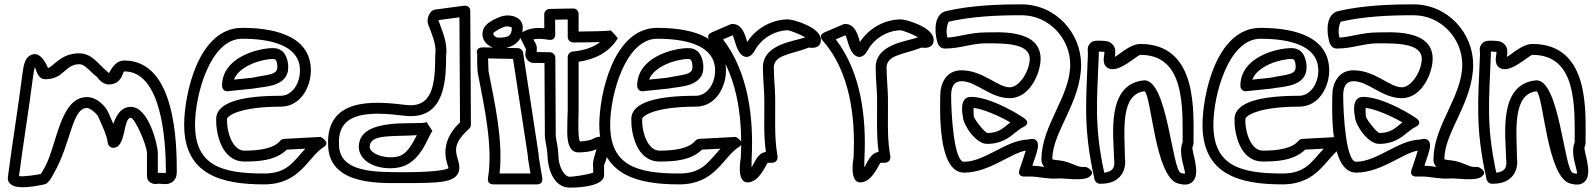

<svg xmlns="http://www.w3.org/2000/svg" viewBox="-20 -822 7331 882"><path d="M184.4 -51.3C176.4 -37.1 172.5 -29.2 167.3 -22.8C146.2 -18.4 91.1 -9.6 67.2 -12.9C86.3 -159.6 113.6 -326.6 131.9 -470.9C134.4 -490.3 137.4 -504.4 140.2 -513.5C145.5 -505.8 151.6 -458 188.1 -458C273.8 -458 278.1 -527 344.2 -527C370 -527.2 387.6 -498.6 424.6 -469.4C427.9 -466.8 447.8 -434 479.1 -434C541.3 -434 542.8 -494 551.1 -494C721.6 -494 742.1 -180.9 742.1 -33C742.1 -30.7 742 -28.9 741.9 -27.6C735.2 -27.1 724.6 -28 710.1 -28C708.3 -28 706 -27.9 705.1 -27.8V-117C705.1 -156.1 663.1 -331 581.1 -331C531.5 -331 511 -283.1 500.7 -252.5C492.4 -271.8 485.2 -287 478.2 -303.7C465.1 -334.9 424.8 -376 380.1 -376C253.7 -376 242.4 -153.1 184.4 -51.3ZM227.9 -26.7C307.8 -166.9 310.1 -326 380.1 -326C393.3 -326 425.4 -300.3 432.1 -284.3C449.9 -241.9 470.1 -204.4 475.3 -164.7C476.7 -154.2 486.9 -143 500.1 -143C561.3 -143 543.6 -280.1 581.1 -281C598.9 -279.7 655.1 -157.2 655.1 -117V-12C655.1 14.5 681.5 23.3 692.5 23.2C701.3 23.2 707.6 22 710.1 22C727 22 754 30.4 776.3 10.3C789.1 -1.2 792.1 -17.5 792.1 -33C792.1 -159.7 787.7 -544 551.1 -544C505.2 -544 486.6 -492.9 480.5 -486.1C474.7 -490.8 464.1 -501.9 455.6 -508.6C433.9 -525.8 401.4 -577.5 344 -577C258.5 -577 226.1 -516.6 200.5 -509.5C196.7 -516.6 168.1 -594.5 119.3 -568C93.9 -554.1 88.1 -522.8 82.3 -477.1C63.8 -331.1 35.5 -158.7 16.3 -9.2C11.8 25.9 47.7 35.1 62.2 36.9C110.1 43 184.9 24.6 185.7 24.4C190.1 23.4 194.1 21.2 197.4 18.1C213.5 2.7 219.9 -12.6 227.9 -26.7Z M1027.6 -403.1 1143.6 -415.1C1144.4 -415.2 1145.6 -415.4 1146.2 -415.5C1192.2 -425.3 1306.8 -421.1 1304 -516.7C1303.1 -546.8 1291.4 -601 1235 -601C1164.8 -601 1000 -559 1000 -428C1000 -417.5 1006.6 -401 1027.6 -403.1ZM1054.8 -456.2C1077 -517.1 1178.6 -551 1235 -551C1246.7 -551 1253.2 -543.7 1254 -515.3C1255.1 -477.4 1213.6 -480.5 1137.1 -464.7ZM1269 -382C1095 -382 975.3 -353.9 973 -276.7C971.2 -215.4 994.7 -80 1103 -80C1164 -80 1245.8 -83.3 1297.5 -134.6L1382.8 -139.1C1326.5 -78.6 1299.5 -25 1193 -25C1001.6 -25 876 -59.4 876 -249C876 -388.2 946.9 -644 1092 -644C1215.2 -644 1358 -618 1358 -498C1358 -438.6 1322.2 -382 1269 -382ZM1269 -332C1362.9 -332 1408 -425.1 1408 -498C1408 -672.7 1206.8 -694 1092 -694C888.4 -694 826 -383.1 826 -249C826 -17.9 999.6 25 1193 25C1359.2 25 1392.1 -98.3 1467.6 -147C1501 -168.6 1452.7 -193 1452.7 -193L1284.7 -184C1278.6 -183.6 1271.3 -180.4 1266.8 -175C1236.1 -138.2 1167.1 -130 1103 -130C1049.4 -130 1021.1 -212.5 1023 -275.3C1023.4 -289.1 1080 -332 1269 -332Z M1828.8 -57.1C1919.9 -85.7 1951.4 -209.3 1966.5 -218.8C1967.4 -219.3 1939.3 -260.7 1940.1 -261.2C1911.4 -243.4 1628.3 -292.4 1628.3 -147C1628.3 -139.6 1629.4 -132.4 1631.5 -125.6C1653.3 -55 1761.4 -36.1 1828.8 -57.1ZM1813.8 -104.9C1758.4 -87.6 1678.3 -113.8 1678.3 -147C1678.3 -207.8 1781 -193.4 1895 -201.1C1873 -159 1850 -116.2 1813.8 -104.9ZM2090.5 -742.5 2093.2 -260C1983.7 -156.7 2041.5 -59.3 2040.2 -49.5C2034.5 -44 1986 -31 1842.3 -31C1703.6 -31 1537.3 -27.8 1537.3 -159C1537.3 -159.4 1537.3 -159.9 1537.3 -160.2C1529.7 -318.4 1695.2 -307.2 1839.4 -290.2C1848.7 -289.1 1857.7 -288.5 1866.4 -288.5C2022.8 -287.9 2029.2 -454.4 2029.3 -565.3C2037.3 -629.2 2009.4 -682.7 1994.4 -728C1994.4 -728.2 1994.5 -728.6 1995 -729.7ZM2140.3 -771.1C2140.2 -793.3 2122 -797.1 2112 -795.8L1977 -777.8C1958.9 -775.4 1946.3 -749.9 1944.6 -732.8C1942.6 -712.4 1951.1 -700.1 1956.8 -684.4C1971.8 -643.4 1984.9 -609 1979.5 -570.5C1979.4 -569.6 1979.3 -568.1 1979.3 -567C1979.3 -432.6 1966.7 -325.5 1845.2 -339.8C1730.8 -353.3 1509.4 -381.6 1488.5 -198.3C1487 -185.6 1486.6 -173.7 1487.3 -158.4C1488.3 22.6 1704.9 19.7 1815.1 19.1C1824.7 19.1 1833.8 19 1842.3 19C1996.4 19 2063.6 16.9 2085.2 -27.6C2089 -35.5 2090.3 -43.7 2090.2 -50.9C2090 -107.4 2035.3 -142.3 2134.8 -230.3C2139.8 -234.7 2143.3 -241.9 2143.3 -249.1Z M2304.6 -700.6C2313.5 -702.5 2327.9 -698 2331.3 -694.8C2330.7 -657.2 2315.9 -649 2269.3 -649C2257.1 -649 2246.3 -660.2 2246.3 -666C2246.3 -671 2244.8 -670.6 2256.2 -678.2C2283.3 -696.3 2300.5 -699.7 2304.6 -700.6ZM2294 -749.4C2286.8 -747.8 2261.4 -741.7 2228.5 -719.8C2211.8 -708.7 2196.3 -691.2 2196.3 -666C2196.3 -622.6 2237.6 -599 2269.3 -599C2326.6 -599 2381.3 -622.7 2381.3 -696C2381.3 -744.3 2325.6 -756.3 2294 -749.4ZM2202.8 -604.4C2159.2 -606.4 2172.2 -572.8 2172.2 -572.8C2171.1 -546.9 2172.9 -497 2174.8 -487.3C2204 -334.9 2245.8 -149 2221.7 -4.1C2217.3 22.1 2238.9 25 2246.3 25H2446.3C2472.9 25 2472.2 3.3 2471 -4.1L2455.3 -98.2C2455 -115.3 2450.8 -134.4 2449.1 -147.5L2383 -579.8C2381.4 -590.6 2371.3 -600.8 2358.8 -601ZM2275 -25C2292 -179.6 2251.3 -354.2 2224.1 -495.5C2223.6 -503 2222.3 -534.2 2222 -553.6L2336.8 -551.4L2399.6 -140.6C2402 -122.1 2405.3 -107.6 2405.3 -96C2405.3 -94.7 2405.5 -92.9 2405.7 -91.9L2416.8 -25Z M2530.1 -731.5 2588 -732.5V-652C2588 -638.4 2599.4 -627 2613 -627C2640.9 -627 2694.6 -627.3 2736.7 -628.7C2702.8 -602.3 2659.5 -590.2 2610.4 -585C2597.4 -583.7 2588 -571.9 2588 -560.2V-315C2588 -306.1 2586 -275.4 2586 -243.6C2585.9 -211.1 2579.2 -122 2637 -122C2659.2 -122 2695.8 -124.5 2720.3 -136.7C2714.3 -113.1 2700.1 -81.4 2705 -51.5V-29.1C2678.5 -19 2611.6 -10 2598 -10C2570.4 -10 2545.5 -58.6 2545 -108.3C2544.6 -142 2536.2 -170.2 2533 -196.5L2531.1 -557.1C2531 -570.5 2519.8 -581.8 2506.5 -582C2485.8 -582.3 2465.5 -582.8 2445.5 -583C2445.8 -588.4 2446 -593.3 2446 -600C2446 -618.9 2436.6 -627.7 2429.9 -641C2450.2 -645.5 2474.4 -643.5 2501.5 -639.1C2508.8 -637.9 2530.6 -637.3 2530.5 -663.9ZM2504.5 -781C2492.6 -780.8 2479.9 -770.2 2480 -755.9L2480.3 -692.3C2449.8 -695.3 2414.5 -694.1 2382.5 -675.7C2371.4 -669.3 2366.6 -654.2 2372.9 -642.3C2372.9 -642.3 2390 -610.1 2396 -596.2C2395.7 -583.3 2386.6 -565.6 2403.2 -546.1C2417.5 -529.5 2434.8 -533.1 2446.8 -533C2457.9 -532.9 2469.3 -532.7 2481.2 -532.4L2483 -194.9C2483 -194.2 2483.1 -193 2483.2 -192.2C2487 -158.7 2494.7 -133 2495 -107.7C2495.5 -58.1 2517.8 40 2598 40C2608 40 2755 40.9 2755 -18V-54C2755 -55.5 2754.7 -58.1 2754.3 -59.9C2753.3 -63.8 2793.9 -144.6 2764.8 -180.6C2745.3 -204.7 2716.1 -190.9 2697.4 -181.2C2690.6 -177.6 2663 -172.9 2643.3 -172.1C2633 -198.9 2638 -290.7 2638 -315V-538.2C2707.3 -548.9 2775.7 -576.7 2818 -646.3C2818.5 -647.2 2787 -682.4 2786.1 -682.1C2769.7 -679.2 2689.6 -677.3 2638 -677.1V-758C2638 -772.5 2626 -783.2 2612.5 -783Z M2934.6 -403.1 3050.6 -415.1C3051.4 -415.2 3052.6 -415.4 3053.2 -415.5C3099.2 -425.3 3213.8 -421.1 3211 -516.7C3210.1 -546.8 3198.4 -601 3142 -601C3071.8 -601 2907 -559 2907 -428C2907 -417.5 2913.6 -401 2934.6 -403.1ZM2961.8 -456.2C2984 -517.1 3085.6 -551 3142 -551C3153.7 -551 3160.2 -543.7 3161 -515.3C3162.1 -477.4 3120.6 -480.5 3044.1 -464.7ZM3176 -382C3002 -382 2882.3 -353.9 2880 -276.7C2878.2 -215.4 2901.7 -80 3010 -80C3071 -80 3152.8 -83.3 3204.5 -134.6L3289.8 -139.1C3233.5 -78.6 3206.5 -25 3100 -25C2908.6 -25 2783 -59.4 2783 -249C2783 -388.2 2853.9 -644 2999 -644C3122.2 -644 3265 -618 3265 -498C3265 -438.6 3229.2 -382 3176 -382ZM3176 -332C3269.9 -332 3315 -425.1 3315 -498C3315 -672.7 3113.8 -694 2999 -694C2795.4 -694 2733 -383.1 2733 -249C2733 -17.9 2906.6 25 3100 25C3266.2 25 3299.1 -98.3 3374.6 -147C3408 -168.6 3359.7 -193 3359.7 -193L3191.7 -184C3185.6 -183.6 3178.3 -180.4 3173.8 -175C3143.1 -138.2 3074.1 -130 3010 -130C2956.4 -130 2928.1 -212.5 2930 -275.3C2930.4 -289.1 2987 -332 3176 -332Z M3301.4 -641.1 3345.3 -659.9C3355.3 -647 3361.2 -583.8 3393.6 -565.2C3422.1 -548.9 3441.4 -578.9 3448 -591.1C3477.1 -645 3538.6 -682.3 3599.9 -683C3607 -682.4 3652.3 -666.3 3679 -650.7C3630.3 -631.1 3474.4 -621.3 3485 -499.8C3485.2 -458 3490.3 -411.9 3491 -371.6C3492.4 -291.7 3486.6 -207 3498.2 -123.9C3458.8 -119.2 3445.9 -72.2 3432.5 -53.4C3432.2 -71.7 3432.7 -89.7 3433 -94.8C3442.4 -282.3 3417.9 -488.7 3301.4 -641.1ZM3251.2 -674C3216.2 -659 3242.2 -634.5 3242.2 -634.5C3364.5 -494.8 3392.7 -290.2 3383 -97.2C3383 -97.2 3360.8 16 3414 16C3467.3 16 3496.4 -62.2 3506.7 -74H3522C3563.8 -74 3550 -114.9 3550 -114.9C3549.9 -115.9 3549.8 -117 3549.7 -118.1C3536.3 -199.1 3542.5 -284.8 3541 -372.4C3540.3 -416.1 3535 -464.7 3535 -501C3535 -501.6 3535 -502.6 3534.9 -503.4C3528.3 -571.4 3613.7 -570.9 3695.7 -603.5C3695.7 -603.5 3751 -591.8 3751 -639C3751 -696.7 3624.7 -733 3599.9 -733C3524.5 -732.5 3452.9 -691.5 3412.4 -629.1C3405.8 -648.7 3394.4 -712 3345 -712C3342 -712 3338.2 -711.3 3335.2 -710Z M3819.4 -641.1 3863.3 -659.9C3873.3 -647 3879.2 -583.8 3911.6 -565.2C3940.1 -548.9 3959.4 -578.9 3966 -591.1C3995.1 -645 4056.6 -682.3 4117.9 -683C4125 -682.4 4170.3 -666.3 4197 -650.7C4148.3 -631.1 3992.4 -621.3 4003 -499.8C4003.2 -458 4008.3 -411.9 4009 -371.6C4010.4 -291.7 4004.6 -207 4016.2 -123.9C3976.8 -119.2 3963.9 -72.2 3950.5 -53.4C3950.2 -71.7 3950.7 -89.7 3951 -94.8C3960.4 -282.3 3935.9 -488.7 3819.4 -641.1ZM3769.2 -674C3734.2 -659 3760.2 -634.5 3760.2 -634.5C3882.5 -494.8 3910.7 -290.2 3901 -97.2C3901 -97.2 3878.8 16 3932 16C3985.3 16 4014.4 -62.2 4024.7 -74H4040C4081.8 -74 4068 -114.9 4068 -114.9C4067.9 -115.9 4067.8 -117 4067.7 -118.1C4054.3 -199.1 4060.5 -284.8 4059 -372.4C4058.3 -416.1 4053 -464.7 4053 -501C4053 -501.6 4053 -502.6 4052.9 -503.4C4046.3 -571.4 4131.7 -570.9 4213.7 -603.5C4213.7 -603.5 4269 -591.8 4269 -639C4269 -696.7 4142.7 -733 4117.9 -733C4042.5 -732.5 3970.9 -691.5 3930.4 -629.1C3923.8 -648.7 3912.4 -712 3863 -712C3860 -712 3856.2 -711.3 3853.2 -710Z M4682.2 -280.8C4623 -320.3 4515.1 -377 4440.3 -377C4381.3 -377 4403.3 -286 4403.3 -286C4403.3 -251.8 4460.9 -161 4514.3 -161C4607.1 -161 4639.5 -218.3 4679.2 -237.5C4679.2 -237.5 4721.3 -254.7 4682.2 -280.8ZM4621.3 -259.7C4586 -232.8 4569.3 -211.4 4515.1 -211C4502.4 -215.3 4458.1 -270.2 4453.3 -287.2C4453.1 -295.5 4451.5 -311.9 4452.6 -326.3C4496.6 -321.4 4568.6 -290.1 4621.3 -259.7ZM4338.9 -722.6C4444.9 -746.8 4559.8 -752 4672.3 -752C4800 -752 4896.3 -644.3 4896.3 -525C4896.3 -379.8 4766.2 -247.1 4764.4 -95.2C4762.1 -77.6 4769.4 -63.1 4777.4 -55.3C4759.6 -57.6 4741.6 -60.2 4722.4 -60.9C4733.5 -93.8 4748.3 -133.1 4748.3 -153C4748.3 -197.4 4703.1 -181 4703.1 -181C4601.3 -178.7 4505.3 -79 4408.3 -79C4362.1 -79 4349.3 -298.4 4349.3 -384C4349.3 -426.1 4364.8 -449 4396.3 -449C4465.4 -449 4527.9 -371 4618.3 -371C4712.4 -371 4760.3 -488.5 4760.3 -552C4760.3 -691.1 4562.4 -673 4507.3 -673C4438.7 -673 4382.8 -651.8 4332.3 -649.3C4321.8 -683.9 4335.5 -721.8 4338.9 -722.6ZM4327.8 -771.4C4267.7 -757.7 4275 -674.6 4282.3 -643.2C4284.7 -632.7 4288.9 -599 4321.3 -599C4389.6 -599 4445.9 -623 4507.3 -623C4589.7 -623 4710.3 -625 4710.3 -552C4710.3 -499.4 4665.1 -421 4618.3 -421C4562.5 -421 4495.7 -499 4396.3 -499C4325.9 -499 4299.3 -437.2 4299.3 -384C4299.3 -334 4283.7 -29 4408.3 -29C4524.2 -29 4624.5 -119.8 4692.1 -130C4682 -96 4663.8 -44.3 4663.8 -44.3C4650.8 -7.6 4687.3 -11 4687.3 -11H4714.3C4750.4 -11 4790.8 1.5 4839.2 -2.1C4870.3 -4.4 4953.2 11.4 4983.5 -9.4C5019.5 -34.1 4969.3 -55 4969.3 -55H4951.3C4926.5 -55 4895.4 -79.1 4849.4 -84.8C4836.4 -86.4 4821.6 -87.4 4814.2 -90.3C4814.3 -90.9 4814.3 -92.1 4814.3 -93C4814.3 -215.5 4946.3 -352.5 4946.3 -525C4946.3 -670.3 4829.5 -802 4672.3 -802C4558.3 -802 4439.8 -797 4327.8 -771.4Z M5052.5 -28.7C5004.6 -250.9 5020.3 -365.4 5027.6 -570.1C5027.8 -575.8 5027.7 -582.9 5027.6 -585C5029.6 -585 5031.2 -585 5032.1 -585C5043.1 -584.6 5050.6 -584 5053.6 -583.3C5053.7 -581.2 5053.6 -578.9 5052.9 -575.2C5048.5 -548.8 5045.9 -519.7 5073.2 -507.5C5121 -486.1 5205 -570 5218.6 -570C5423.2 -570 5413.1 -333.3 5412.6 -168.1C5390.7 -116.5 5426 -42.4 5423.5 -24.2C5419.8 -24.1 5414.2 -24.7 5405.2 -27.1C5363.8 -38.5 5343.4 -453 5237.6 -453C5236.8 -453 5235.7 -452.9 5235.1 -452.9C5058.8 -435.7 5096.3 -194.9 5097.6 -95.7C5097.8 -78.4 5111.2 -35.4 5052.5 -28.7ZM5008.2 2.5C5010.4 12.3 5020 21.7 5031.9 22C5124.7 24.5 5147.9 -36.4 5148.8 -73.2C5149.1 -84.6 5147.9 -94.1 5147.6 -97C5145.8 -222 5125.8 -389.1 5237.6 -402.9C5270 -382.6 5285 -8.2 5392 21.1C5416.3 27.8 5441.1 29.6 5458.8 12.4C5499.8 -27.4 5449.3 -133.4 5458.8 -148.8C5460.7 -151.9 5462.6 -157.3 5462.6 -162C5462.6 -305.6 5486 -620 5218.6 -620C5173.2 -620 5128.4 -576.4 5101.3 -560.5C5104 -581.4 5106.3 -601.1 5091.4 -617.4C5075.8 -634.4 5058.1 -634.2 5033 -635C5017.5 -635 4999 -637.3 4985.4 -619.8C4971.9 -602.5 4978.3 -592.6 4977.6 -571.9C4970.3 -364.4 4953.5 -238.6 5008.2 2.5Z M5705.6 -403.1 5821.6 -415.1C5822.4 -415.2 5823.6 -415.4 5824.2 -415.5C5870.2 -425.3 5984.8 -421.1 5982 -516.7C5981.1 -546.8 5969.4 -601 5913 -601C5842.8 -601 5678 -559 5678 -428C5678 -417.5 5684.6 -401 5705.6 -403.1ZM5732.8 -456.2C5755 -517.1 5856.6 -551 5913 -551C5924.7 -551 5931.2 -543.7 5932 -515.3C5933.1 -477.4 5891.6 -480.5 5815.1 -464.7ZM5947 -382C5773 -382 5653.3 -353.9 5651 -276.7C5649.2 -215.4 5672.7 -80 5781 -80C5842 -80 5923.8 -83.3 5975.5 -134.6L6060.8 -139.1C6004.5 -78.6 5977.5 -25 5871 -25C5679.6 -25 5554 -59.4 5554 -249C5554 -388.2 5624.9 -644 5770 -644C5893.2 -644 6036 -618 6036 -498C6036 -438.6 6000.2 -382 5947 -382ZM5947 -332C6040.9 -332 6086 -425.1 6086 -498C6086 -672.7 5884.8 -694 5770 -694C5566.4 -694 5504 -383.1 5504 -249C5504 -17.9 5677.6 25 5871 25C6037.2 25 6070.1 -98.3 6145.6 -147C6179 -168.6 6130.7 -193 6130.7 -193L5962.7 -184C5956.6 -183.6 5949.3 -180.4 5944.8 -175C5914.1 -138.2 5845.1 -130 5781 -130C5727.4 -130 5699.1 -212.5 5701 -275.3C5701.4 -289.1 5758 -332 5947 -332Z M6483.2 -280.8C6424 -320.3 6316.1 -377 6241.3 -377C6182.3 -377 6204.3 -286 6204.3 -286C6204.3 -251.8 6261.9 -161 6315.3 -161C6408.1 -161 6440.5 -218.3 6480.2 -237.5C6480.2 -237.5 6522.3 -254.7 6483.2 -280.8ZM6422.3 -259.7C6387 -232.8 6370.3 -211.4 6316.1 -211C6303.4 -215.3 6259.1 -270.2 6254.3 -287.2C6254.1 -295.5 6252.5 -311.9 6253.6 -326.3C6297.6 -321.4 6369.6 -290.1 6422.3 -259.7ZM6139.9 -722.6C6245.9 -746.8 6360.8 -752 6473.3 -752C6601 -752 6697.3 -644.3 6697.3 -525C6697.3 -379.8 6567.2 -247.1 6565.4 -95.2C6563.1 -77.6 6570.4 -63.1 6578.4 -55.3C6560.6 -57.6 6542.6 -60.2 6523.4 -60.9C6534.5 -93.8 6549.3 -133.1 6549.3 -153C6549.3 -197.4 6504.1 -181 6504.1 -181C6402.3 -178.7 6306.3 -79 6209.3 -79C6163.1 -79 6150.3 -298.4 6150.3 -384C6150.3 -426.1 6165.8 -449 6197.3 -449C6266.4 -449 6328.9 -371 6419.3 -371C6513.4 -371 6561.3 -488.5 6561.3 -552C6561.3 -691.1 6363.4 -673 6308.3 -673C6239.7 -673 6183.8 -651.8 6133.3 -649.3C6122.8 -683.9 6136.5 -721.8 6139.9 -722.6ZM6128.8 -771.4C6068.7 -757.7 6076 -674.6 6083.3 -643.2C6085.7 -632.7 6089.9 -599 6122.3 -599C6190.6 -599 6246.9 -623 6308.3 -623C6390.7 -623 6511.3 -625 6511.3 -552C6511.3 -499.4 6466.1 -421 6419.3 -421C6363.5 -421 6296.7 -499 6197.3 -499C6126.9 -499 6100.3 -437.2 6100.3 -384C6100.3 -334 6084.7 -29 6209.3 -29C6325.2 -29 6425.5 -119.8 6493.1 -130C6483 -96 6464.8 -44.3 6464.8 -44.3C6451.8 -7.6 6488.3 -11 6488.3 -11H6515.3C6551.4 -11 6591.8 1.5 6640.2 -2.1C6671.3 -4.4 6754.2 11.4 6784.5 -9.4C6820.5 -34.1 6770.3 -55 6770.3 -55H6752.3C6727.5 -55 6696.4 -79.1 6650.4 -84.8C6637.4 -86.4 6622.6 -87.4 6615.2 -90.3C6615.3 -90.9 6615.3 -92.1 6615.3 -93C6615.3 -215.5 6747.3 -352.5 6747.3 -525C6747.3 -670.3 6630.5 -802 6473.3 -802C6359.3 -802 6240.8 -797 6128.8 -771.4Z M6853.5 -28.7C6805.6 -250.9 6821.3 -365.4 6828.6 -570.1C6828.8 -575.8 6828.7 -582.9 6828.6 -585C6830.6 -585 6832.2 -585 6833.1 -585C6844.1 -584.6 6851.6 -584 6854.6 -583.3C6854.7 -581.2 6854.6 -578.9 6853.9 -575.2C6849.5 -548.8 6846.9 -519.7 6874.2 -507.5C6922 -486.1 7006 -570 7019.6 -570C7224.2 -570 7214.1 -333.3 7213.6 -168.1C7191.7 -116.5 7227 -42.4 7224.5 -24.2C7220.8 -24.1 7215.2 -24.7 7206.2 -27.1C7164.8 -38.5 7144.4 -453 7038.6 -453C7037.8 -453 7036.7 -452.9 7036.1 -452.9C6859.8 -435.7 6897.3 -194.9 6898.6 -95.7C6898.8 -78.4 6912.2 -35.4 6853.5 -28.7ZM6809.2 2.5C6811.4 12.3 6821 21.7 6832.9 22C6925.7 24.5 6948.9 -36.4 6949.8 -73.2C6950.1 -84.6 6948.9 -94.1 6948.6 -97C6946.8 -222 6926.8 -389.1 7038.6 -402.9C7071 -382.6 7086 -8.2 7193 21.1C7217.3 27.8 7242.1 29.6 7259.8 12.4C7300.8 -27.4 7250.3 -133.4 7259.8 -148.8C7261.7 -151.9 7263.6 -157.3 7263.6 -162C7263.6 -305.6 7287 -620 7019.6 -620C6974.2 -620 6929.4 -576.4 6902.3 -560.5C6905 -581.4 6907.3 -601.1 6892.4 -617.4C6876.8 -634.4 6859.1 -634.2 6834 -635C6818.5 -635 6800 -637.3 6786.4 -619.8C6772.9 -602.5 6779.3 -592.6 6778.6 -571.9C6771.3 -364.4 6754.5 -238.6 6809.2 2.5Z"/></svg>

Font: Rocketfuel
Style: Regular
Weight: 400
Designer: Mew Too
Foundry: Cannot Into Space Fonts.
Version: Version 0.27